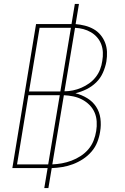

<svg xmlns="http://www.w3.org/2000/svg" viewBox="-20 -858 640 980"><path d="M206 102 223 0H43L164 -735H341Q342 -735 343 -735Q344 -735 345 -735L362 -838H383L366 -735Q390 -733 413.5 -727Q437 -721 457.5 -709.5Q478 -698 493 -680Q508 -662 516.5 -640Q525 -618 526 -593.5Q527 -569 523 -544Q518 -516 505.5 -487.5Q493 -459 471 -437.5Q449 -416 421.5 -402.5Q394 -389 365 -382Q397 -374 425 -357Q453 -340 470.5 -313.5Q488 -287 492.5 -253.5Q497 -220 491 -186Q487 -159 476.5 -132.5Q466 -106 447 -84Q428 -62 403.5 -46Q379 -30 352.5 -20Q326 -10 298.5 -5.5Q271 -1 244 0L227 102ZM128 -391H288L342 -716H182ZM309 -392Q330 -392 352 -396.5Q374 -401 395 -410Q416 -419 435 -432.5Q454 -446 468.5 -464.5Q483 -483 491 -504Q499 -525 502 -547Q506 -569 505 -591Q504 -613 496.5 -632.5Q489 -652 475.5 -667.5Q462 -683 444 -693.5Q426 -704 405.5 -709.5Q385 -715 363 -716ZM67 -19H226L285 -372Q285 -372 285 -372Q285 -372 285 -372H284Q284 -372 284 -372Q284 -372 284 -372H125ZM247 -19Q272 -20 296.5 -24.5Q321 -29 345 -38Q369 -47 391.5 -61.5Q414 -76 431 -96Q448 -116 457.5 -140Q467 -164 471 -189Q475 -213 473.5 -238Q472 -263 462.5 -284.5Q453 -306 436.5 -322.5Q420 -339 399 -350Q378 -361 354 -366Q330 -371 306 -372Z"/></svg>

Font: Iosevka Curly ThExObl
Style: Regular
Weight: 100
Width: 7
Italic angle: -9°
Monospace: yes
Designer: Belleve Invis
Foundry: Belleve Invis
Version: Version 11.1.0; ttfautohint (v1.8.3)